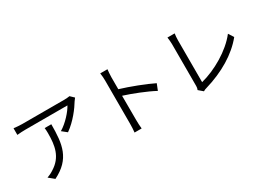

<svg xmlns="http://www.w3.org/2000/svg" viewBox="-29 -1497 3058 2257"><g transform="rotate(-30 1500.0 -368.5)"><path d="M442 -544C445 -518 446 -496 446 -472C446 -305 424 -162 269 -67C241 -48 207 -32 180 -23L253 37C508 -90 532 -273 532 -544ZM882 -723C867 -720 831 -717 812 -717H238C201 -717 159 -721 124 -725V-635C164 -639 201 -641 238 -641H807C775 -579 681 -471 589 -417L655 -364C769 -443 864 -572 904 -640C911 -651 924 -666 931 -676Z M1847 -342C1741 -395 1552 -467 1420 -507V-670C1420 -700 1424 -743 1427 -774H1329C1335 -743 1337 -698 1337 -670V-88C1337 -51 1335 -2 1331 30H1427C1423 -3 1421 -56 1421 -88L1420 -418C1531 -383 1704 -316 1813 -257Z M2280 18C2295 8 2311 3 2322 0C2571 -73 2777 -196 2907 -357L2862 -427C2738 -266 2506 -134 2315 -86V-653C2315 -682 2318 -719 2322 -744H2224C2227 -724 2232 -680 2232 -653V-81C2232 -61 2229 -48 2222 -32Z"/></g></svg>

Font: Noto Sans JP Regular
Style: Regular
Weight: 400
Designer: Ryoko NISHIZUKA (kana & ideographs); Paul D. Hunt (Latin, Greek & Cyrillic); Wenlong ZHANG (bopomofo); Sandoll Communica
Foundry: Adobe Systems Incorporated
Version: Version 1.004;PS 1.004;hotconv 1.0.82;makeotf.lib2.5.63406